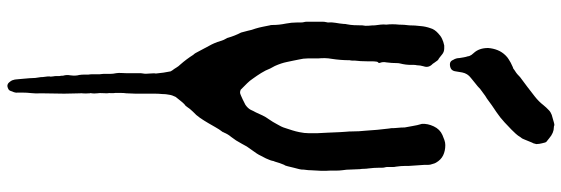

<svg xmlns="http://www.w3.org/2000/svg" viewBox="-534 -522 1561 534"><g transform="rotate(90 247.0 -254.5)"><path d="M219 506Q213 506 209 501.5Q205 497 203 493Q200 485 200 478Q199 470 198.5 461.5Q198 453 197 444Q197 428 194 413Q194 407 193 401Q192 395 192 389Q193 387 192.5 384.5Q192 382 192 379Q191 374 191 369.5Q191 365 191 361Q190 357 190 351Q187 341 189 331Q191 316 188 306Q187 299 187 293Q187 287 187 281Q186 275 186 269Q186 263 186 257V249Q186 247 185.5 244.5Q185 242 185 239Q185 230 185 221Q185 212 183 203Q182 196 182.5 189.5Q183 183 183 177V149Q183 144 183 138.5Q183 133 184 128Q185 123 184.5 118.5Q184 114 184 110Q184 105 183.5 101Q183 97 184 93Q182 71 178 52L175 47Q171 42 167.5 36Q164 30 159 25Q144 8 132 -11Q129 -14 127 -17.5Q125 -21 123 -25Q121 -29 119 -32.5Q117 -36 115 -40Q111 -48 107 -55Q103 -62 100 -69Q96 -78 93.5 -87Q91 -96 86 -104Q85 -105 85 -105.5Q85 -106 85 -106Q79 -127 70 -144Q69 -149 67.5 -153.5Q66 -158 65 -163Q64 -168 62.5 -173.5Q61 -179 59 -184Q56 -194 54 -204Q52 -214 50 -224Q49 -226 49 -231Q49 -241 48 -250Q47 -259 45 -269Q42 -284 42 -300Q42 -305 42 -310Q42 -315 41 -319Q40 -322 40 -325.5Q40 -329 40 -333V-365Q40 -369 40 -372.5Q40 -376 41 -380Q41 -382 41.5 -383Q42 -384 42 -385Q41 -396 43 -407Q45 -418 46 -429Q46 -435 47 -438Q49 -448 49.5 -458Q50 -468 50 -478V-481Q52 -490 51 -499Q50 -508 50 -516Q49 -524 48 -532Q47 -540 48 -548Q47 -556 47 -565Q47 -574 48 -583Q48 -590 48.5 -597.5Q49 -605 50 -612Q50 -620 50.5 -627.5Q51 -635 52 -643Q53 -657 58 -671Q61 -682 72 -692Q79 -699 87.5 -703Q96 -707 106 -709H114Q124 -709 131 -703Q135 -700 138.5 -697Q142 -694 146 -692Q149 -689 150 -687Q152 -684 154 -681.5Q156 -679 157 -677Q169 -666 164 -652Q161 -642 161 -633Q160 -629 160 -625Q160 -621 160 -617Q160 -609 159 -601.5Q158 -594 156 -586Q155 -583 155 -577Q155 -570 154.5 -563Q154 -556 153 -548Q151 -539 154 -531Q156 -527 152 -524Q152 -524 151.5 -523Q151 -522 151 -521Q150 -514 150 -507.5Q150 -501 150 -494Q150 -485 149.5 -476.5Q149 -468 148 -460Q148 -456 148 -453Q148 -450 147 -446Q147 -433 146 -420.5Q145 -408 143 -395Q140 -379 142 -358V-329Q142 -317 145 -305Q147 -296 148.5 -287.5Q150 -279 152 -271Q155 -256 163 -238L170 -225Q175 -212 182.5 -200Q190 -188 198 -177Q204 -168 211 -161L229 -143Q236 -140 241 -142L246 -144Q251 -146 256 -148.5Q261 -151 265 -153L271 -156Q281 -163 285 -171Q288 -178 292 -185Q296 -194 300.5 -203.5Q305 -213 311 -221Q315 -227 318.5 -232.5Q322 -238 325 -244Q328 -249 331 -255Q334 -261 336 -268Q339 -277 342 -286.5Q345 -296 347 -306Q350 -320 350 -333V-355Q349 -369 348.5 -384.5Q348 -400 347 -419Q347 -425 346 -434.5Q345 -444 345 -454Q345 -463 344.5 -472Q344 -481 343 -490Q342 -507 340.5 -523Q339 -539 337 -555Q337 -557 336.5 -558.5Q336 -560 336 -561Q336 -571 335 -580Q334 -589 334 -599L330 -621Q329 -628 327.5 -634Q326 -640 324 -647Q323 -663 331 -680Q339 -697 355 -704Q362 -707 369 -709.5Q376 -712 383 -712Q399 -712 411.5 -706Q424 -700 432 -686Q434 -683 436 -675Q438 -670 438 -664.5Q438 -659 438 -654Q439 -644 439.5 -632.5Q440 -621 441 -610V-600Q441 -594 441.5 -588Q442 -582 443 -575Q444 -571 444 -566Q444 -561 444 -556Q444 -553 444 -550Q444 -547 445 -544Q446 -540 446 -536Q446 -532 446 -528Q446 -521 446.5 -513.5Q447 -506 448 -498Q449 -492 449 -486Q449 -480 450 -474Q450 -468 450.5 -462Q451 -456 451 -450Q451 -444 451.5 -437.5Q452 -431 453 -425Q454 -417 454 -408.5Q454 -400 454 -392Q455 -379 454.5 -365.5Q454 -352 453 -338Q453 -331 452 -324.5Q451 -318 451 -311Q451 -310 450.5 -309Q450 -308 450 -306Q448 -299 446 -290.5Q444 -282 442 -274Q441 -272 440.5 -269Q440 -266 438 -264Q435 -257 433 -251Q431 -245 429 -238Q427 -234 427 -232Q426 -227 424 -222.5Q422 -218 420 -213Q416 -206 413 -199.5Q410 -193 406 -187Q403 -183 400 -178.5Q397 -174 394 -170L387 -160Q383 -153 379 -145.5Q375 -138 370 -130Q366 -124 360 -116Q353 -108 348 -96Q347 -95 347 -94Q347 -93 346 -92Q339 -83 333.5 -73Q328 -63 322 -53Q315 -41 307.5 -30Q300 -19 290 -10Q283 -3 277 6Q274 11 269 14Q264 19 259 25.5Q254 32 249 38Q244 48 243 56Q242 60 241.5 65.5Q241 71 241 76Q240 86 240 96.5Q240 107 240 118V150Q240 156 239.5 162Q239 168 239 175Q238 182 238 190Q238 198 238 206Q239 212 238.5 217.5Q238 223 239 229Q239 236 238.5 242.5Q238 249 239 256Q240 265 239 272Q238 273 238.5 274.5Q239 276 239 277Q240 288 239 300Q238 301 238.5 301.5Q239 302 239 302Q239 313 239.5 324.5Q240 336 240 348Q240 364 239.5 380Q239 396 239 413Q240 426 238.5 439Q237 452 237 465V476Q238 482 236 487.5Q234 493 232 498Q230 504 219 506ZM156 -725Q149 -726 146 -734Q141 -742 141 -751Q140 -757 139 -763Q138 -769 136 -775Q136 -779 132 -785L127 -791Q113 -806 113 -831Q114 -845 119 -857.5Q124 -870 134 -880Q139 -885 144 -888Q149 -891 154 -894Q159 -896 162.5 -898Q166 -900 170 -901Q172 -903 174 -904Q176 -905 177 -906Q182 -909 186 -912.5Q190 -916 194 -920Q208 -930 221.5 -940.5Q235 -951 248 -961Q262 -972 272 -985Q275 -989 278.5 -992.5Q282 -996 286 -1000Q291 -1005 299 -1008L320 -1014Q326 -1016 329 -1015Q330 -1014 333 -1014Q349 -1014 364 -1001Q372 -995 374 -993Q376 -991 378 -981Q380 -973 380 -968Q381 -965 379 -961Q379 -959 378 -957Q377 -955 376 -953L367 -931Q366 -928 364.5 -925.5Q363 -923 361 -921Q357 -914 351.5 -908Q346 -902 340 -896Q336 -892 330.5 -887Q325 -882 320 -877Q306 -864 291 -854Q282 -848 272.5 -841.5Q263 -835 254 -828Q252 -827 250 -825.5Q248 -824 246 -823Q241 -819 236.5 -816Q232 -813 227 -809Q220 -802 212 -796Q204 -790 196 -783Q184 -774 181 -759L178 -741Q177 -732 171 -728Q164 -724 156 -725Z"/></g></svg>

Font: Lacquer
Style: Regular
Weight: 400
Designer: Eli Block, Niki Polyocan
Version: Version 1.100